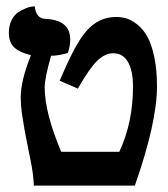

<svg xmlns="http://www.w3.org/2000/svg" viewBox="-20 -582 526 602"><path d="M44.9 -275.9Q44.9 -329.1 77.1 -409.2Q43.5 -416.5 25.6 -432.4Q7.8 -448.2 7.8 -479Q7.8 -501.5 16.1 -518.3Q24.4 -535.2 36.4 -543Q48.3 -550.8 60.3 -555.7Q72.3 -560.5 80.6 -561.5L88.9 -562Q93.3 -524.4 121.1 -522.9Q200.2 -520 200.2 -458Q200.2 -437.5 192.9 -416Q164.1 -407.2 140.1 -407.2Q120.1 -336.9 120.1 -308.1Q120.1 -229 171.9 -106H354Q397 -197.8 397 -310.1Q397 -360.8 381.1 -387.9Q365.2 -415 335 -415Q309.6 -415 285.4 -392.1Q261.2 -369.1 224.1 -304.2L167 -329.1Q192.4 -388.2 211.4 -424.3Q230.5 -460.4 251 -484.9Q289.6 -528.8 344.2 -528.8Q360.8 -528.8 376.5 -524.2Q392.1 -519.5 410.2 -505.4Q428.2 -491.2 441.4 -468.3Q454.6 -445.3 463.4 -404.8Q472.2 -364.3 472.2 -311Q472.2 -198.2 402.8 0H85.9Q85.9 -9.3 84.7 -20.5Q83.5 -31.7 82.8 -39.1Q82 -46.4 79.3 -61Q76.7 -75.7 75.7 -80.3Q74.7 -85 71 -103Q67.4 -121.1 66.9 -124Q65.4 -130.4 61.8 -149.4Q58.1 -168.5 56.6 -177.2Q55.2 -186 52.5 -202.4Q49.8 -218.8 48.3 -229Q46.9 -239.3 45.9 -252.2Q44.9 -265.1 44.9 -275.9Z"/></svg>

Font: Common Serif
Style: Bold
Weight: 700
Designer: Philipp H. Poll, Khaled Hosny
Foundry: Stefan Peev, Context Ltd.
Version: Version 1.026